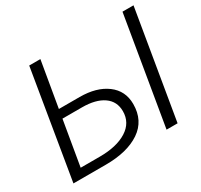

<svg xmlns="http://www.w3.org/2000/svg" viewBox="-149 -919 1171 1116"><g transform="rotate(-30 436.0 -361.0)"><path d="M165 -722H240L188 -417H327Q440 -417 508.5 -366Q577 -315 577 -226Q577 -115 492 -57.5Q407 0 262 0H45ZM504 -220Q504 -286 452.5 -322Q401 -358 309 -358H178L127 -58H254Q369 -58 436.5 -100.5Q504 -143 504 -220ZM791 -722H865L744 0H670Z"/></g></svg>

Font: Nebula Sans Book
Style: Regular
Weight: 400
Italic angle: -9°
Designer: Paul D. Hunt for Adobe (as Source Sans)
Foundry: Nebula Entertainment & Broadcasting LLC
Version: Version 1.010